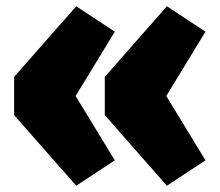

<svg xmlns="http://www.w3.org/2000/svg" viewBox="-20 -589 700 612"><path d="M223 3 25 -222V-344L223 -569L346 -488L221 -283L346 -78ZM512 3 314 -222V-344L512 -569L635 -488L510 -283L635 -78Z"/></svg>

Font: Trujillo Black
Style: Regular
Weight: 900
Designer: Fira Sans original fonts by bBox Type GmbH, Carrois Corporate GbR, & Edenspiekermann AG / Changes by Cristiano Sobral
Foundry: Fira Sans original fonts by bBox Type GmbH, Carrois Corporate GbR, & Edenspiekermann AG / Changes by Cristiano Sobral
Version: Version 4.301;July 28, 2020;FontCreator 13.0.0.2655 64-bit